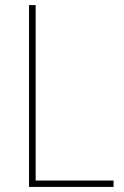

<svg xmlns="http://www.w3.org/2000/svg" viewBox="-20 -734 486 754"><path d="M94 0H426V-25H120V-714H94Z"/></svg>

Font: Noto Sans Gujarati UI SemiCondensed Thin
Style: Regular
Weight: 100
Width: 4
Designer: Jelle Bosma - Monotype Design Team, Universal Thirst
Foundry: Monotype Imaging Inc.
Version: Version 2.106